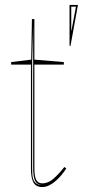

<svg xmlns="http://www.w3.org/2000/svg" viewBox="-20 -741 380 776"><path d="M151 15Q126 15 115.5 -3Q105 -21 105 -61V-480H25V-490L106 -500L109 -664H119V-500L238 -490V-480H119V-61Q119 -28 126.5 -14Q134 0 151 0Q175 0 196.5 -19Q218 -38 240 -66L248 -60Q240 -48 229.5 -35Q219 -22 206 -10.5Q193 1 179 8Q165 15 151 15ZM151 7Q130 6 122 -10Q114 -26 114 -61V-640L110 -490V-61Q110 -50 110.5 -40Q111 -30 113 -21.5Q115 -13 119.5 -6.5Q124 0 131 3Q135 5 140 6Q145 7 151 7ZM261 -556V-721H295L265 -556ZM269 -618 287 -714H268V-618Z"/></svg>

Font: Kalnia Glaze Thin
Style: Regular
Weight: 100
Designer: Frida Medrano
Foundry: Frida Medrano
Version: Version 1.110